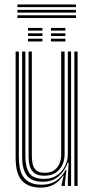

<svg xmlns="http://www.w3.org/2000/svg" viewBox="-20 -830 420 857"><path d="M163 7.3Q131.5 7.3 110.7 -1.3Q89.9 -9.9 77.6 -24.2Q65.3 -38.5 59.3 -56.3Q53.3 -74 51.5 -92.4Q49.7 -110.7 49.7 -127.2V-600H64.2V-129.7Q64.2 -110.2 67 -88.5Q69.9 -66.8 79.8 -48Q89.8 -29.2 110.5 -17.4Q131.2 -5.6 167.1 -5.6Q203.8 -5.6 230.1 -22.7Q256.4 -39.8 272.8 -71.2H276.8L269.7 -12.6V0H255L255 -5.6L264.1 -45.8H261.2Q244.7 -20.4 220.4 -6.5Q196.1 7.3 163 7.3ZM311.8 0V-600H326.3V0ZM178.4 -45.7Q154 -45.7 139.8 -53.7Q125.5 -61.7 118.6 -74.8Q111.8 -87.9 109.7 -103.5Q107.6 -119.2 107.6 -134.5V-600H122.1V-135.3Q122.1 -116.2 125.6 -98.6Q129.2 -81 141.5 -69.8Q153.8 -58.7 180.3 -58.7Q205 -58.7 221.1 -69.7Q237.2 -80.8 245.1 -99.1Q253.1 -117.4 253.1 -138.8V-600H268.3V-139.9Q268.3 -115.4 258.4 -93.9Q248.5 -72.3 228.6 -59Q208.7 -45.7 178.4 -45.7ZM170.7 -18.7Q119.5 -19.1 99.1 -47.5Q78.7 -75.9 78.7 -130.5V-600H93.2V-132.1Q93.2 -84.7 110.4 -58.2Q127.6 -31.6 175.4 -31.6Q211.6 -31.6 235.3 -48.3Q259.1 -64.9 270.9 -90.2Q282.7 -115.4 282.7 -141V-600H297.3V0H282.8V-35L286.1 -104.2H282.1Q269.9 -67.5 241.8 -43Q213.7 -18.4 170.7 -18.7ZM207.4 -693.3V-705.4H271.8V-693.3ZM104.9 -645V-657.1H169.4V-645ZM104.9 -669.2V-681.2H169.4V-669.2ZM104.9 -693.3V-705.4H169.4V-693.3ZM207.4 -645V-657.1H271.8V-645ZM207.4 -669.2V-681.2H271.8V-669.2ZM319 -798.1H57.8V-810.2H319ZM319 -749.8H57.8V-761.9H319ZM319 -773.9H57.8V-786H319Z"/></svg>

Font: Big Shoulders Inline Display SC Thin
Style: Regular
Weight: 100
Designer: Patric King
Foundry: XO Type Co
Version: Version 2.002